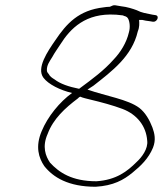

<svg xmlns="http://www.w3.org/2000/svg" viewBox="-20 -660 622 733"><path d="M146 -363C165 -338 209 -316 255 -305C208 -271 162 -215 139 -159C114 -100 128 -57 149 -26C183 17 241 53 345 53C413 49 452 27 486 -1C518 -27 547 -55 564 -96C576 -126 570 -151 562 -173C551 -202 535 -230 512 -248C468 -281 385 -293 314 -318L337 -333C407 -388 484 -445 506 -540C513 -557 512 -571 511 -584H523C532 -582 540 -580 552 -579L564 -577C579 -575 590 -598 575 -602L562 -604C538 -609 521 -611 502 -621C489 -626 464 -634 443 -636L419 -640C413 -641 406 -637 399 -634H396C391 -634 382 -633 376 -632C280 -621 234 -570 191 -506C162 -464 118 -400 146 -363ZM159 -391C158 -411 169 -425 180 -443C188 -458 199 -473 210 -490C249 -552 307 -611 421 -604H423L451 -601V-600C455 -598 463 -599 469 -589C475 -578 478 -556 472 -536C463 -497 440 -460 414 -433C377 -391 332 -358 286 -324L282 -321C242 -329 210 -340 188 -357C178 -363 170 -369 167 -376C163 -381 159 -385 159 -391ZM188 -357H189ZM162 -149C183 -206 229 -248 277 -284C281 -288 282 -289 286 -291C297 -286 313 -283 324 -280C366 -270 411 -258 448 -244C503 -223 538 -179 542 -123C546 -92 521 -59 501 -41C466 -6 424 27 348 32C254 32 205 -2 171 -39C154 -64 140 -100 162 -149ZM501 -41Z"/></svg>

Font: Stray Cat
Style: LtExtObl
Weight: 300
Version: Version 1.0